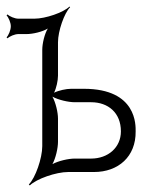

<svg xmlns="http://www.w3.org/2000/svg" viewBox="-93 -525 440 586"><path d="M67 -24C77 -42 84 -73 84 -92V-163C84 -182 77 -212 67 -230C85 -220 116 -213 135 -213H185C237 -213 276 -181 276 -124C276 -75 237 -41 185 -41H135C116 -41 85 -34 67 -24ZM-73 -411 -70 -408C-64 -414 -48 -421 -37 -421H-12C7 -421 37 -428 53 -438C43 -422 36 -392 36 -373V-79C36 -42 15 18 -5 38L-2 41C18 21 78 0 115 0H194C268 0 322 -47 321 -124C321 -141 326 -254 163 -254H124C109 -254 86 -249 72 -242C79 -256 84 -279 84 -294V-396C84 -430 103 -485 121 -503L119 -505C101 -487 46 -468 12 -468H-37C-48 -468 -64 -475 -70 -481L-73 -478C-67 -472 -60 -456 -60 -445C-60 -433 -67 -417 -73 -411Z"/></svg>

Font: Armata Saber
Style: Rg
Weight: 400
Designer: Jasper
Foundry: Cannot Into Space Fonts
Version: Version 0.970